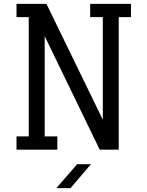

<svg xmlns="http://www.w3.org/2000/svg" viewBox="-20 -770 759 988"><path d="M654 -750V-682H591V0H493L210 -584V-68H275V0H65V-68H128V-682H65V-750H219L509 -154V-682H444V-750ZM377 75 270 198H343L448 75Z"/></svg>

Font: Kelly Slab
Style: Regular
Weight: 400
Designer: Denis Masharov
Foundry: Denis Masharov
Version: Version 1.001